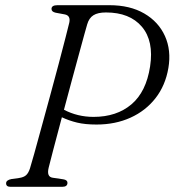

<svg xmlns="http://www.w3.org/2000/svg" viewBox="-20 -720 673 740"><path d="M629 -458Q617.5 -390.5 579.5 -341.8Q541.5 -293 483 -266.5Q424.5 -240 352 -240Q308 -240 277 -247.5Q246 -255 218.5 -268Q200 -198 185.5 -143.5Q171 -89 167.5 -73.5Q159 -38.5 183 -35L223.5 -29Q240 -26.5 240 -15.5Q240 0 220 0H20.5Q3.5 0 3.5 -13.5Q3.5 -26 24.5 -30L53.5 -34Q71 -36.5 80.2 -44.5Q89.5 -52.5 95.5 -71Q100 -85 111.8 -127.2Q123.5 -169.5 139.5 -228Q155.5 -286.5 173 -350.5Q190.5 -414.5 206 -473.2Q221.5 -532 232.5 -574.8Q243.5 -617.5 247 -632.5Q253 -660 229.5 -664.5L194.5 -671Q178.5 -674.5 178.5 -685.5Q178.5 -700 201.5 -700H401.5Q481 -700 536 -668Q591 -636 615.8 -581Q640.5 -526 629 -458ZM316 -626Q314 -619 305.2 -587.8Q296.5 -556.5 283.8 -509.5Q271 -462.5 256 -407.2Q241 -352 226.5 -297Q279 -269.5 340.5 -269.5Q429.5 -269.5 486.5 -317.8Q543.5 -366 558.5 -464Q573.5 -562 526.8 -617Q480 -672 388.5 -672Q357 -672 340 -661.2Q323 -650.5 316 -626Z"/></svg>

Font: Fraunces 72pt Soft Light
Style: Italic
Weight: 300
Italic angle: -16°
Version: Version 1.000;[b76b70a41]